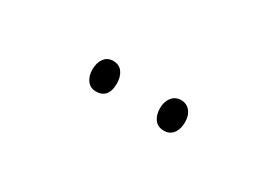

<svg xmlns="http://www.w3.org/2000/svg" viewBox="-9 -862 560 387"><g transform="rotate(30 271.0 -668.5)"><path d="M163 -668Q163 -684 170.5 -694Q178 -704 191 -704Q205 -704 212.5 -694Q220 -684 220 -668Q220 -633 191 -633Q178 -633 170.5 -643Q163 -653 163 -668ZM320 -669Q320 -684 328 -694Q336 -704 349 -704Q362 -704 370 -694.5Q378 -685 378 -669Q378 -653 370.5 -643Q363 -633 349 -633Q335 -633 327.5 -643Q320 -653 320 -669Z"/></g></svg>

Font: Noto Sans Gujarati UI Condensed ExtraLight
Style: Regular
Weight: 200
Width: 3
Designer: Jelle Bosma - Monotype Design Team, Universal Thirst
Foundry: Monotype Imaging Inc.
Version: Version 2.106; ttfautohint (v1.8.4.7-5d5b)